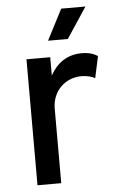

<svg xmlns="http://www.w3.org/2000/svg" viewBox="-51 -737 474 773"><g transform="rotate(-5 185.5 -350.0)"><path d="M324 -700H226L162 -576H242ZM292 -514C233 -514 191 -483 165 -435V-509H69V0H165V-302C165 -371 217 -422 283 -422C306 -422 328 -416 338 -409L357 -497C343 -506 324 -514 292 -514Z"/></g></svg>

Font: Arthouse Owned Medium
Style: Regular
Weight: 500
Designer: Jeremy Tribby
Foundry: Tribby Type
Version: Version 1.000;PS 001.000;hotconv 1.0.88;makeotf.lib2.5.64775